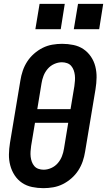

<svg xmlns="http://www.w3.org/2000/svg" viewBox="-20 -971 557 999"><path d="M206 8Q176 8 147 2Q118 -4 95 -19.5Q72 -35 56.5 -58.5Q41 -82 33.5 -110Q26 -138 26.5 -167.5Q27 -197 32 -228L86 -552Q90 -578 98.5 -603Q107 -628 121.5 -650.5Q136 -673 157 -691.5Q178 -710 202 -722Q226 -734 252 -738.5Q278 -743 303 -743Q333 -743 362 -737Q391 -731 414 -715.5Q437 -700 453 -676.5Q469 -653 476 -625Q483 -597 482.5 -567.5Q482 -538 477 -507L423 -183Q419 -157 410.5 -132Q402 -107 387.5 -84.5Q373 -62 352 -43.5Q331 -25 307 -13Q283 -1 257 3.5Q231 8 206 8ZM174 -403H347L367 -523Q369 -537 370 -551.5Q371 -566 369.5 -579.5Q368 -593 363.5 -605.5Q359 -618 350.5 -628Q342 -638 329 -642.5Q316 -647 302 -647Q282 -647 262 -638Q242 -629 228 -612.5Q214 -596 206.5 -576.5Q199 -557 196 -537ZM207 -88Q227 -88 247 -97Q267 -106 281 -122.5Q295 -139 302.5 -158.5Q310 -178 313 -198L335 -332H162L142 -212Q140 -198 139 -183.5Q138 -169 139.5 -155.5Q141 -142 145.5 -129.5Q150 -117 158.5 -107Q167 -97 180 -92.5Q193 -88 207 -88ZM496 -819H364L386 -951H517ZM296 -819H164L186 -951H317Z"/></svg>

Font: Iosevka SS04 Oblique
Style: Bold
Weight: 700
Italic angle: -9°
Monospace: yes
Designer: Belleve Invis
Foundry: Belleve Invis
Version: Version 19.0.0; ttfautohint (v1.8.4)